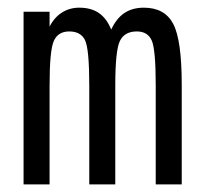

<svg xmlns="http://www.w3.org/2000/svg" viewBox="-20 -485 540 505"><path d="M272.5 -407.2Q286.1 -436.5 307.1 -450.7Q328.1 -464.8 358.4 -464.8Q413.1 -464.8 435.5 -422.4Q458 -379.9 458 -262.7V0H389.6V-259.8Q389.6 -355.5 378.9 -378.9Q368.2 -402.3 339.8 -402.3Q307.6 -402.3 295.4 -377.4Q283.2 -352.5 283.2 -259.8V0H214.8V-259.8Q214.8 -356.4 203.6 -379.4Q192.4 -402.3 162.1 -402.3Q132.8 -402.3 121.6 -377.4Q110.4 -352.5 110.4 -259.8V0H42V-454.1H110.4V-415Q123 -439.5 143.1 -452.1Q163.1 -464.8 188.5 -464.8Q219.7 -464.8 240.2 -450.7Q260.7 -436.5 272.5 -407.2Z"/></svg>

Font: BabelStone Pseudographica Colour
Style: Regular
Weight: 400
Designer: Andrew West
Foundry: BabelStone
Version: Version 16.0.0